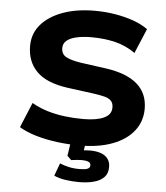

<svg xmlns="http://www.w3.org/2000/svg" viewBox="-60 -770 892 1030"><g transform="rotate(5 385.5 -254.5)"><path d="M392 11Q328 11 267 3Q206 -5 153.5 -20.5Q101 -36 63 -59L119 -194Q159 -171 203.5 -157.5Q248 -144 297 -138Q346 -132 397 -132Q469 -132 508.5 -150.5Q548 -169 548 -207Q548 -231 535.5 -243.5Q523 -256 499.5 -262Q476 -268 440 -273L297 -292Q184 -308 131.5 -361Q79 -414 79 -498Q79 -565 121 -613.5Q163 -662 237 -689Q311 -716 409 -716Q466 -716 519.5 -707Q573 -698 618 -682Q663 -666 696 -642L640 -509Q591 -544 532.5 -558.5Q474 -573 403 -573Q357 -573 322.5 -565Q288 -557 270 -541.5Q252 -526 252 -502Q252 -470 276.5 -455.5Q301 -441 357 -432L495 -413Q608 -397 664.5 -347.5Q721 -298 721 -215Q721 -147 681 -96Q641 -45 567 -17Q493 11 392 11ZM401 207Q367 207 330 201.5Q293 196 269 184L294 116Q316 125 341.5 131Q367 137 400 137Q430 137 443.5 131.5Q457 126 457 112Q457 98 443 93Q429 88 408 88Q399 88 382 89.5Q365 91 352 93L330 72L344 -20H423L411 64L375 43Q390 38 410 35.5Q430 33 451 33Q479 33 503.5 40.5Q528 48 543 66Q558 84 558 113Q558 147 538.5 167.5Q519 188 484 197.5Q449 207 401 207Z"/></g></svg>

Font: Nunito Sans 7pt SemiExpanded ExtraBold
Style: Regular
Weight: 800
Width: 6
Designer: Vernon Adams
Foundry: Vernon Adams
Version: Version 3.101;gftools[0.9.27]